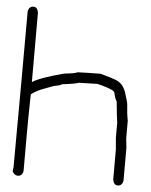

<svg xmlns="http://www.w3.org/2000/svg" viewBox="-50 -726 601 762"><g transform="rotate(5 250.0 -345.0)"><path d="M52.7 -683.6Q68.4 -683.6 72.3 -662.1V-384.8Q100.6 -404.3 197.3 -429.7Q240.7 -434.1 250 -439.5Q300.8 -441.4 330.1 -441.4H341.8Q392.1 -427.7 404.3 -421.9Q431.2 -411.6 443.4 -378.9Q457 -336.9 457 -330.1Q459 -293.9 464.8 -265.6V-195.3Q468.8 -162.1 468.8 -158.2V-27.3Q465.3 -5.9 447.3 -5.9Q431.6 -5.9 427.7 -27.3V-146.5Q423.8 -190.4 423.8 -193.4V-253.9Q419.9 -277.3 414.1 -339.8Q409.7 -339.8 402.3 -371.1Q402.3 -380.9 355.5 -394.5L332 -400.4Q311.5 -400.4 257.8 -398.4Q246.1 -393.1 191.4 -386.7Q191.4 -382.8 160.2 -377L113.3 -359.4Q84.5 -346.7 72.3 -335.9Q70.3 -236.3 70.3 -189.5V-31.2Q66.9 -9.8 48.8 -9.8Q35.6 -9.8 27.3 -25.4Q27.3 -30.3 29.3 -41Q31.2 -412.1 31.2 -644.5V-662.1Q34.7 -683.6 52.7 -683.6Z"/></g></svg>

Font: CEF Fonts CJK Mono
Style: Regular
Weight: 400
Designer: PartyBoss (派对大魔王)
Version: Release 2.25